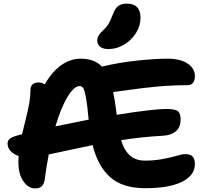

<svg xmlns="http://www.w3.org/2000/svg" viewBox="-20 -1019 1140 1064"><path d="M581.1 -747.1Q551.3 -747.1 535.2 -759.8Q519 -772.5 519 -793.9Q519 -809.6 526.6 -822.5Q534.2 -835.4 551.8 -851.1Q572.3 -870.6 583.3 -889.9Q594.2 -909.2 606 -940.9Q617.7 -973.1 635.7 -986.1Q653.8 -999 683.1 -999Q720.2 -999 739.5 -979.2Q758.8 -959.5 758.8 -920.9Q758.8 -876 733.2 -835.4Q707.5 -794.9 666.5 -771Q625.5 -747.1 581.1 -747.1ZM171.9 24.9Q137.2 24.9 109.6 -14.6Q82 -54.2 82 -119.1Q82 -142.6 83 -154.8Q55.7 -163.6 38.8 -181.9Q22 -200.2 22 -224.1Q22 -240.7 35.2 -251Q48.3 -261.2 89.8 -272Q91.8 -272.5 95.9 -273.4Q100.1 -274.4 102.1 -274.9Q106.9 -295.9 121.3 -353Q135.7 -410.2 142.3 -447.8Q148.9 -485.4 148.9 -522Q148.9 -540.5 160.2 -551.3Q171.4 -562 192.9 -562Q211.4 -562 228 -551.8Q268.1 -621.1 318.8 -657.5Q369.6 -693.8 426.8 -693.8Q503.9 -693.8 544.9 -649.9Q635.3 -671.9 736.6 -682.9Q837.9 -693.8 910.2 -693.8Q980 -693.8 1020 -666.5Q1060.1 -639.2 1060.1 -597.2Q1060.1 -546.9 1017.1 -546.9Q935.1 -546.9 852.5 -539.3Q770 -531.7 697 -521Q624 -510.3 606.9 -508.8Q617.7 -460 627 -382.8Q825.2 -415 902.8 -415Q949.7 -415 965.3 -403.3Q981 -391.6 981 -356.9Q981 -314.9 955.6 -292.5Q930.2 -270 887.2 -267.1Q763.7 -260.3 650.9 -242.2Q667.5 -187 699.5 -158Q731.4 -128.9 783.2 -128.9Q835.9 -128.9 882.8 -137.9Q929.7 -147 960.4 -156Q991.2 -165 1004.9 -165Q1035.6 -165 1047.9 -151.1Q1060.1 -137.2 1060.1 -109.9Q1060.1 -47.4 989 -11.7Q918 23.9 784.2 23.9Q659.2 23.9 590.6 -37.1Q522 -98.1 493.2 -214.8Q441.9 -204.6 361.1 -186.8Q280.3 -168.9 250 -163.1Q236.8 -92.8 229 -33.2Q226.1 -2 212.4 12.2Q198.7 26.4 171.9 24.9ZM420.9 -542Q390.6 -542 354.5 -482.7Q318.4 -423.3 287.1 -318.8Q325.7 -327.1 471.2 -356Q463.9 -437.5 456.5 -477.8Q449.2 -518.1 441.7 -530Q434.1 -542 420.9 -542Z"/></svg>

Font: Shantell Sans Irregular Bouncy
Style: Bold
Weight: 700
Designer: Stephen Nixon, Anya Danilova, Shantell Martin
Foundry: Arrow Type
Version: Version 1.006;[9816181b4]